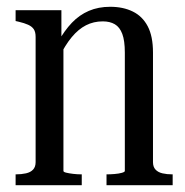

<svg xmlns="http://www.w3.org/2000/svg" viewBox="-20 -546 546 566"><path d="M26 0V-32H27Q43 -32 56.5 -35Q70 -38 77.5 -46Q85 -54 85 -68V-437Q85 -452 79.5 -460Q74 -468 63 -473Q52 -478 35 -482L26 -484V-516H161V-429L167 -420V-42Q167 -39 175 -37Q183 -35 195.5 -33.5Q208 -32 220 -32H221V0ZM489 0H294V-32H295Q305 -32 317.5 -33Q330 -34 339 -36.5Q348 -39 348 -42V-391Q348 -426 340.5 -446Q333 -466 318.5 -474.5Q304 -483 283 -483Q256 -483 233.5 -471.5Q211 -460 191.5 -436.5Q172 -413 155 -378L151 -422Q170 -456 192 -479Q214 -502 242 -514Q270 -526 305 -526Q343 -526 371.5 -512Q400 -498 415.5 -468.5Q431 -439 431 -391V-68Q431 -54 438.5 -46Q446 -38 459 -35Q472 -32 488 -32H489Z"/></svg>

Font: Roboto Serif 120pt ExtraCondensed
Style: Regular
Weight: 400
Width: 2
Designer: Greg Gazdowicz
Foundry: Commercial Type
Version: Version 1.008